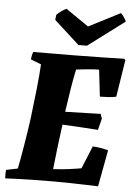

<svg xmlns="http://www.w3.org/2000/svg" viewBox="-60 -937 686 987"><g transform="rotate(5 283.5 -443.0)"><path d="M5 6Q4 -5 4 -16Q4 -27 6 -38L65 -50Q76 -105 87.5 -174.5Q99 -244 108 -309Q118 -390 126 -464.5Q134 -539 137 -594L83 -615Q85 -637 92 -654Q205 -654 299.5 -655Q394 -656 461.5 -657.5Q529 -659 561 -660L567 -653L537 -462Q518 -458 496 -456.5Q474 -455 453 -455L437 -593Q419 -593 394.5 -591Q370 -589 349 -586.5Q328 -584 319 -583Q310 -542 301 -487Q292 -432 282 -362L465 -367L473 -343L458 -284Q414 -287 365 -290Q316 -293 274 -295Q267 -244 260 -186Q253 -128 246 -63Q288 -65 329 -70.5Q370 -76 391 -80L439 -197Q459 -196 479.5 -192.5Q500 -189 519 -184L484 5Q461 4 424 3Q387 2 343.5 1Q300 0 257 0Q199 0 147.5 1Q96 2 58.5 3.5Q21 5 5 6ZM320 -710 190 -828 193 -854Q203 -865 218 -875.5Q233 -886 243 -890L361 -809L523 -892Q530 -888 540 -873Q550 -858 552 -851L364 -710Z"/></g></svg>

Font: Albura ExtraBold
Style: Italic
Weight: 758
Italic angle: -7°
Designer: Mercedes Jáuregui
Foundry: Omnibus-Type Team
Version: Version 1.000; ttfautohint (v1.8.3)